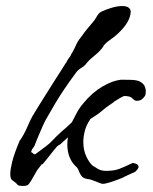

<svg xmlns="http://www.w3.org/2000/svg" viewBox="-20 -609 507 636"><path d="M57 7Q50 7 45.5 6Q41 5 40 5L39 4Q36 1 34.5 -1Q33 -3 30 -5Q26 -8 20 -12.5Q14 -17 14 -33Q14 -47 20.5 -73.5Q27 -100 46 -145H47Q61 -166 70.5 -188.5Q80 -211 90 -229V-227Q90 -229 101 -246.5Q112 -264 127.5 -289Q143 -314 159 -339Q175 -364 186.5 -382Q198 -400 199 -402V-400Q200 -405 207 -415Q214 -425 215 -426H214Q224 -442 227.5 -450.5Q231 -459 235.5 -467.5Q240 -476 252 -491Q257 -499 269.5 -514Q282 -529 288 -536Q293 -541 300 -553.5Q307 -566 315 -570Q329 -577 349 -583Q369 -589 385 -589Q410 -589 413 -572Q413 -538 372 -499Q362 -489 346 -478Q330 -467 322 -456H323Q312 -440 294.5 -426Q277 -412 268 -401Q261 -391 250 -384.5Q239 -378 233 -370Q188 -309 163 -266.5Q138 -224 132 -213Q128 -206 121.5 -191.5Q115 -177 109 -162.5Q103 -148 100 -141Q95 -125 90 -119.5Q85 -114 83 -105Q85 -105 90 -100.5Q95 -96 98 -99L133 -125Q147 -136 155 -145Q163 -154 187 -176Q190 -178 199 -186Q208 -194 218 -204Q226 -220 235 -236.5Q244 -253 257 -268Q286 -303 319.5 -322.5Q353 -342 381 -345Q396 -345 413.5 -344.5Q431 -344 441 -340Q455 -333 459 -324Q463 -315 463 -307Q463 -296 460 -291Q456 -285 450 -280Q444 -275 431 -275Q424 -277 417.5 -284Q411 -291 391 -291Q382 -287 374.5 -282.5Q367 -278 356 -271V-270Q342 -261 331.5 -253Q321 -245 313 -238Q309 -234 299.5 -228Q290 -222 278 -214H279Q266 -195 261 -175.5Q256 -156 256 -139Q256 -112 265.5 -91.5Q275 -71 286 -61Q292 -57 303.5 -50Q315 -43 331 -43Q358 -43 375 -49.5Q392 -56 419 -69H420Q419 -70 429 -67Q439 -64 439 -56Q439 -51 429 -41L428 -40L395 -25Q391 -22 375.5 -16Q360 -10 344 -5Q328 0 320 0Q317 0 307 -4Q297 -8 286.5 -12Q276 -16 270 -16Q256 -18 250 -26Q244 -34 241 -43Q238 -52 232 -57Q203 -84 203 -131Q203 -137 203.5 -142.5Q204 -148 205 -154Q197 -147 190 -140.5Q183 -134 181 -132L170 -125Q156 -109 145 -94.5Q134 -80 121 -65H119Q119 -66 111 -55.5Q103 -45 103 -45Q101 -42 95 -31Q89 -20 82.5 -9.5Q76 1 72 4Q66 7 57 7Z"/></svg>

Font: Vujahday Script
Style: Regular
Weight: 400
Designer: Robert E. Leuschke
Foundry: Robert E. Leuschke
Version: Version 1.010; ttfautohint (v1.8.3)